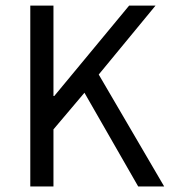

<svg xmlns="http://www.w3.org/2000/svg" viewBox="-20 -676 619 696"><path d="M89.8 0V-655.8H173.8V-328.1H176.8L448.2 -655.8H543.9L337.9 -405.8L575.2 0H481L286.1 -339.8L173.8 -207V0Z"/></svg>

Font: Source Sans Pro
Style: Regular
Weight: 400
Designer: Paul D. Hunt
Foundry: Adobe Systems Incorporated
Version: Version 3.006;hotconv 1.0.111;makeotfexe 2.5.65597